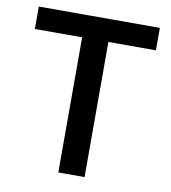

<svg xmlns="http://www.w3.org/2000/svg" viewBox="-76 -726 706 792"><g transform="rotate(10 276.5 -330.0)"><path d="M221 0V-660H331V0ZM23 -566V-660H530V-566Z"/></g></svg>

Font: Bricolage Grotesque 96pt ExtraBold Medium
Style: Regular
Weight: 500
Version: Version 1.001;gftools[0.9.33.dev8+g029e19f]